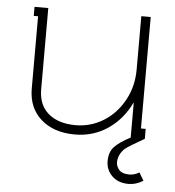

<svg xmlns="http://www.w3.org/2000/svg" viewBox="-49 -509 668 734"><g transform="rotate(5 285.5 -142.5)"><path d="M106.9 -463.9V-429.2V-151.9Q106.9 -91.8 145.3 -59.3Q183.6 -26.9 250 -26.9Q306.6 -26.9 355.5 -56.6Q404.3 -86.4 434.1 -140.1Q463.9 -193.8 463.9 -258.8V-463.9H500V-36.1H518.1V2Q458.5 35.6 444.8 47.4Q420.9 69.8 419.9 99.1Q419.9 116.2 431.6 129.6Q443.4 143.1 471.2 143.1Q490.2 143.1 508.8 131.8L526.9 162.1Q499.5 179.2 471.2 179.2Q431.2 179.2 407.5 156Q383.8 132.8 383.8 99.1Q383.8 64 403.1 43.7Q422.4 23.4 463.9 2V-131.8H462.9Q432.1 -66.9 376.2 -29.1Q320.3 8.8 250 8.8Q168.9 8.8 119.9 -34.4Q70.8 -77.6 70.8 -151.9V-429.2H54.2V-463.9Z"/></g></svg>

Font: Rawengulk
Style: Regular
Weight: 400
Version: Version 0.92